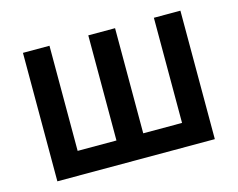

<svg xmlns="http://www.w3.org/2000/svg" viewBox="-79 -639 935 755"><g transform="rotate(-15 388.5 -261.5)"><path d="M709 0H68V-523H176V-95H334V-523H443V-95H601V-523H709Z"/></g></svg>

Font: Raleway
Style: Regular
Weight: 600
Designer: Matt McInerney, Pablo Impallari, Rodrigo Fuenzalida
Foundry: Matt McInerney, Pablo Impallari, Rodrigo Fuenzalida
Version: Version 1.000;PS 001.001;hotconv 1.0.56; ttfautohint (v1.5)